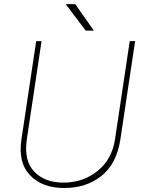

<svg xmlns="http://www.w3.org/2000/svg" viewBox="-20 -913 707 943"><path d="M295.4 10.3Q188 10.7 127.9 -51.8Q67.9 -114.3 85.4 -229L157.7 -710.9H184.1L111.8 -229Q96.2 -125 147.9 -70.3Q199.7 -15.6 293.9 -16.1Q388.2 -16.6 459 -73.2Q529.8 -129.9 544.9 -229L617.2 -710.9H643.6L571.3 -229Q553.2 -108.4 478 -48.8Q402.8 10.7 295.4 10.3ZM440.9 -762.7H400.9L302.7 -892.6H349.6Z"/></svg>

Font: Roboto-ThinItalic
Style: Italic
Weight: 250
Italic angle: -12°
Designer: Google
Version: Version 1.100141; 2013; ttfautohint (v0.94.14-c901) -l 8 -r 